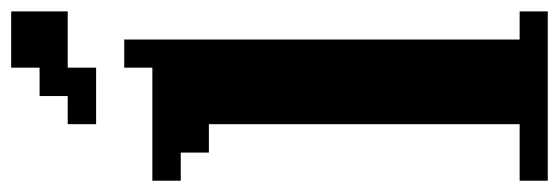

<svg xmlns="http://www.w3.org/2000/svg" viewBox="-345 -645 990 340"><g transform="rotate(-90 150.0 -475.0)"><path d="M100.1 -600.1H49.8V-649.9H0V-700.2H200.2V-750H250V-49.8H299.8V0H0V-49.8H100.1ZM100.1 -850.1V-799.8H200.2V-850.1H299.8V-950.2H200.2V-899.9H149.9V-850.1Z"/></g></svg>

Font: Redaction 50
Style: Bold
Weight: 700
Designer: Jeremy Mickel / Forest Young
Foundry: MCKL
Version: Version 2.001;hotconv 1.0.113;makeotfexe 2.5.65598 DEVELOPME